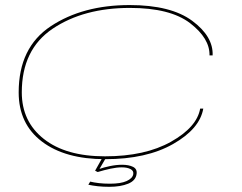

<svg xmlns="http://www.w3.org/2000/svg" viewBox="-20 -608 932 740"><path d="M385.5 5.5Q231 5.5 141.5 -62.5Q52 -130.5 52 -252Q52 -425 175.5 -506.8Q299 -588.5 479.5 -588.5Q638.5 -588.5 720.5 -528Q802.5 -467.5 799.5 -394.5H787.5Q789 -460 712.5 -518.8Q636 -577.5 480.5 -577.5Q302.5 -577.5 183.2 -497.5Q64 -417.5 64 -252Q64 -139.5 149 -72.5Q234 -5.5 384.5 -5.5Q539.5 -5.5 639.2 -61.8Q739 -118 751.5 -189.5H763.5Q750 -111.5 647.2 -53Q544.5 5.5 385.5 5.5ZM401.5 112Q377 112 357 109.8Q337 107.5 320.5 104L327.5 92Q342.5 95.5 361.5 97.8Q380.5 100 403.5 100Q445.5 100 468 89.8Q490.5 79.5 493.5 64Q496 50.5 483.2 43.8Q470.5 37 449.5 37Q430 37 405.8 42.2Q381.5 47.5 356.5 55L346.5 50L374.5 0H388.5L363.5 43Q378.5 37.5 403.5 32.2Q428.5 27 450.5 27Q476 27 492.5 35Q509 43 506.5 62Q503.5 88 474 100Q444.5 112 401.5 112Z"/></svg>

Font: Anybody UltraExpanded Thin
Style: Italic
Weight: 100
Width: 9
Italic angle: -10°
Designer: Tyler Finck
Foundry: Etcetera Type Company
Version: Version 1.010; ttfautohint (v1.8.3) -l 8 -r 50 -G 200 -x 14 